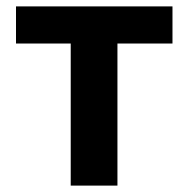

<svg xmlns="http://www.w3.org/2000/svg" viewBox="-20 -580 588 600"><path d="M201 0H347V-444H519V-560H30V-444H201Z"/></svg>

Font: Noto Sans Mono CJK TC
Style: Bold
Weight: 700
Designer: Ryoko NISHIZUKA 西塚涼子 (kana, bopomofo & ideographs); Paul D. Hunt (Latin, Greek & Cyrillic); Sandoll Communications 산돌커뮤니
Foundry: Adobe
Version: Version 2.004;hotconv 1.0.118;makeotfexe 2.5.65603